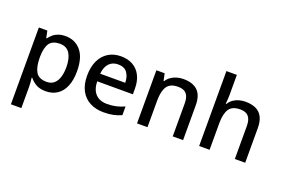

<svg xmlns="http://www.w3.org/2000/svg" viewBox="-123 -1175 2697 1830"><g transform="rotate(20 1226.0 -260.0)"><path d="M352 -549Q449 -549 508.5 -479Q568 -409 568 -270Q568 -179 541 -116Q514 -53 465 -21.5Q416 10 351 10Q289 10 250.5 -13Q212 -36 189 -66H182Q185 -48 187 -23.5Q189 1 189 20V240H83V-539H169L184 -467H189Q205 -489 227 -508Q249 -527 280 -538Q311 -549 352 -549ZM327 -462Q252 -462 221.5 -419Q191 -376 189 -287V-271Q189 -178 219 -127.5Q249 -77 329 -77Q374 -77 402.5 -101.5Q431 -126 445 -170Q459 -214 459 -272Q459 -360 427 -411Q395 -462 327 -462Z M915 -549Q986 -549 1037 -519.5Q1088 -490 1115.5 -435Q1143 -380 1143 -305V-247H781Q783 -164 824.5 -120Q866 -76 941 -76Q993 -76 1033.5 -85.5Q1074 -95 1117 -114V-26Q1077 -8 1035.5 1Q994 10 937 10Q859 10 799 -21Q739 -52 705.5 -113.5Q672 -175 672 -265Q672 -356 702.5 -419Q733 -482 787.5 -515.5Q842 -549 915 -549ZM915 -467Q858 -467 823.5 -430Q789 -393 783 -325H1037Q1036 -388 1007 -427.5Q978 -467 915 -467Z M1548 -549Q1642 -549 1692 -502Q1742 -455 1742 -351V0H1637V-336Q1637 -399 1610.5 -430.5Q1584 -462 1526 -462Q1444 -462 1412.5 -413Q1381 -364 1381 -272V0H1275V-539H1359L1374 -467H1380Q1398 -495 1424 -513Q1450 -531 1482 -540Q1514 -549 1548 -549Z M2011 -557Q2011 -532 2009 -507Q2007 -482 2005 -466H2012Q2029 -494 2054.5 -512Q2080 -530 2111.5 -539Q2143 -548 2176 -548Q2240 -548 2283.5 -527.5Q2327 -507 2349.5 -463.5Q2372 -420 2372 -351V0H2267V-336Q2267 -399 2240 -430.5Q2213 -462 2156 -462Q2073 -462 2042 -412.5Q2011 -363 2011 -271V0H1905V-760H2011Z"/></g></svg>

Font: Noto Sans Cham Medium
Style: Regular
Weight: 500
Version: Version 2.002